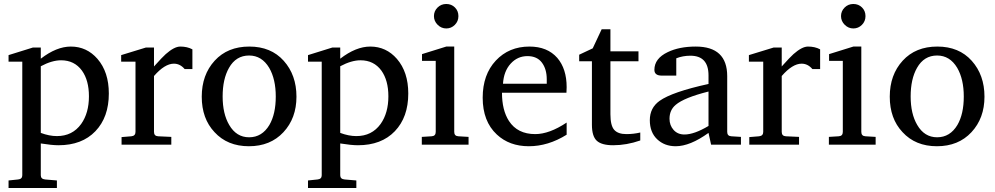

<svg xmlns="http://www.w3.org/2000/svg" viewBox="-20 -727 5003 965"><path d="M527 -257Q527 -138 459.5 -67.5Q392 3 274 3Q241 3 185 -6V154Q185 173 207 175L266 180V218H23V180L71 175Q92 173 92 154V-417H23V-450L145 -488H185V-432Q264 -493 336 -493Q416 -493 470 -431Q527 -365 527 -257ZM427 -243Q427 -323 392 -372Q354 -424 287 -424Q241 -424 185 -394V-59Q228 -43 266 -43Q344 -43 388 -104Q427 -159 427 -243Z M947 -380H908Q885 -407 854 -407Q808 -407 754 -345V-64Q754 -43 775 -42L841 -39V0H591V-38L640 -42Q661 -44 661 -64V-417H589V-450L713 -488H754V-393Q797 -441 813 -455Q856 -493 886 -493Q921 -493 947 -479Z M1470 -241Q1470 -133 1404.5 -62.5Q1339 8 1231 8Q1123 8 1058 -63Q994 -131 994 -241Q994 -351 1059 -422Q1124 -493 1233 -493Q1342 -493 1406 -421.5Q1470 -350 1470 -241ZM1366 -242Q1366 -329 1333 -386Q1296 -448 1232 -448Q1166 -448 1131 -386Q1099 -330 1099 -242Q1099 -155 1132 -99Q1168 -37 1232 -37Q1297 -37 1334 -99Q1366 -154 1366 -242Z M2032 -257Q2032 -138 1964.5 -67.5Q1897 3 1779 3Q1746 3 1690 -6V154Q1690 173 1712 175L1771 180V218H1528V180L1576 175Q1597 173 1597 154V-417H1528V-450L1650 -488H1690V-432Q1769 -493 1841 -493Q1921 -493 1975 -431Q2032 -365 2032 -257ZM1932 -243Q1932 -323 1897 -372Q1859 -424 1792 -424Q1746 -424 1690 -394V-59Q1733 -43 1771 -43Q1849 -43 1893 -104Q1932 -159 1932 -243Z M2284 -646Q2284 -620 2266 -602Q2248 -584 2223 -584Q2198 -584 2179.5 -602.5Q2161 -621 2161 -646Q2161 -671 2179 -689Q2197 -707 2223 -707Q2249 -707 2266.5 -689.5Q2284 -672 2284 -646ZM2335 0H2100V-39L2149 -42Q2170 -43 2170 -64V-421H2101V-455L2223 -493H2263V-64Q2263 -43 2284 -42L2335 -39Z M2828 -50Q2735 8 2638 8Q2540 8 2477 -51Q2406 -117 2406 -236Q2406 -352 2472 -422.5Q2538 -493 2641 -493Q2731 -493 2781 -436Q2828 -381 2828 -289Q2828 -270 2827 -261H2503Q2503 -173 2538 -119Q2581 -53 2670 -53Q2741 -53 2828 -111ZM2728 -306V-328Q2728 -380 2703.5 -412.5Q2679 -445 2631 -445Q2581 -445 2546.5 -407Q2512 -369 2508 -306Z M3198 -21Q3129 3 3062 3Q3004 3 2979.5 -19.5Q2955 -42 2955 -100V-419H2891V-452L2959 -484L3004 -580H3048V-469H3189V-419H3048V-153Q3048 -96 3067 -74.5Q3086 -53 3128 -53Q3164 -53 3198 -61Z M3704 0H3554L3541 -59Q3448 8 3376 8Q3320 8 3283 -27Q3246 -62 3246 -123Q3246 -185 3295 -220Q3358 -265 3541 -305V-348Q3541 -447 3450 -447Q3412 -447 3379 -434V-347H3306Q3269 -347 3269 -376Q3269 -433 3336 -465Q3394 -493 3477 -493Q3635 -493 3635 -344V-64Q3635 -43 3656 -42L3704 -39ZM3541 -94V-267Q3418 -236 3376 -200Q3345 -174 3345 -130Q3345 -97 3365.5 -74Q3386 -51 3420 -51Q3469 -51 3541 -94Z M4102 -380H4063Q4040 -407 4009 -407Q3963 -407 3909 -345V-64Q3909 -43 3930 -42L3996 -39V0H3746V-38L3795 -42Q3816 -44 3816 -64V-417H3744V-450L3868 -488H3909V-393Q3952 -441 3968 -455Q4011 -493 4041 -493Q4076 -493 4102 -479Z M4330 -646Q4330 -620 4312 -602Q4294 -584 4269 -584Q4244 -584 4225.5 -602.5Q4207 -621 4207 -646Q4207 -671 4225 -689Q4243 -707 4269 -707Q4295 -707 4312.5 -689.5Q4330 -672 4330 -646ZM4381 0H4146V-39L4195 -42Q4216 -43 4216 -64V-421H4147V-455L4269 -493H4309V-64Q4309 -43 4330 -42L4381 -39Z M4928 -241Q4928 -133 4862.5 -62.5Q4797 8 4689 8Q4581 8 4516 -63Q4452 -131 4452 -241Q4452 -351 4517 -422Q4582 -493 4691 -493Q4800 -493 4864 -421.5Q4928 -350 4928 -241ZM4824 -242Q4824 -329 4791 -386Q4754 -448 4690 -448Q4624 -448 4589 -386Q4557 -330 4557 -242Q4557 -155 4590 -99Q4626 -37 4690 -37Q4755 -37 4792 -99Q4824 -154 4824 -242Z"/></svg>

Font: Apparatus SIL
Style: Regular
Weight: 400
Version: Version 1.0